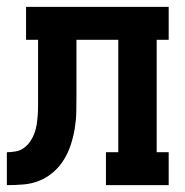

<svg xmlns="http://www.w3.org/2000/svg" viewBox="-20 -540 540 560"><path d="M0 0V-96Q13 -96 26.5 -98.5Q40 -101 50.5 -109Q61 -117 68.5 -128Q76 -139 80.5 -151.5Q85 -164 87 -177Q89 -190 90 -203.5Q91 -217 91 -230Q91 -243 91 -256V-424H56V-520H472V-424H437V-96H472V0H289V-96H325V-424H203V-261Q203 -237 202.5 -213Q202 -189 198 -165Q194 -141 186.5 -118Q179 -95 166.5 -74.5Q154 -54 135.5 -38Q117 -22 95 -13Q73 -4 48.5 -2Q24 0 0 0Z"/></svg>

Font: Iosevka Curly Slab
Style: Bold
Weight: 700
Monospace: yes
Designer: Belleve Invis
Foundry: Belleve Invis
Version: Version 22.1.2; ttfautohint (v1.8.4)